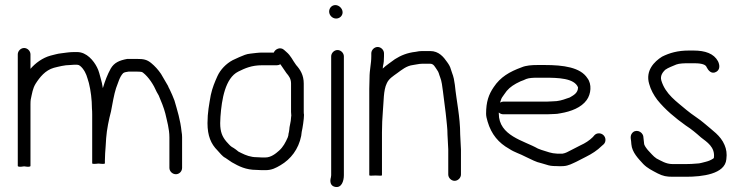

<svg xmlns="http://www.w3.org/2000/svg" viewBox="-20 -684 2931 756"><path d="M75 -495C61.8 -495 50 -483.2 50 -470V-31C50 -27 58.3 -26.3 75 -29C91.7 -26.3 100 -27 100 -31V-273C100 -280.3 100.3 -286.7 101 -292C106.5 -316.9 108.5 -334.8 120 -354C136.9 -380.5 158.4 -407.4 192 -417C211.1 -421.8 234.5 -428 256 -428C261.3 -428.7 266 -429 270 -429H284C292.2 -429 298.3 -422.6 305 -415C320.2 -395.2 321.9 -383.2 330 -357C337.2 -328.1 342 -291.4 342 -257C342.7 -250.3 343 -242.3 343 -233V-41C343 -38.3 351.3 -38 368 -40C384.7 -38 393 -38.3 393 -41V-52C393 -73.7 394.7 -87.1 396 -108L398 -140C400.4 -173.8 409 -215 417 -245C422.3 -273 429.2 -313.6 437 -337C445 -357.1 450.9 -381.9 465 -396C468.6 -399.6 480 -401.1 486 -402H519C525.7 -402 531.3 -401.7 536 -401C538 -401 540.3 -400 543 -398C565.4 -380.6 584.9 -350.3 597 -322L605 -308C613.8 -287.5 625.5 -259.1 631 -237C637.5 -207.8 647 -176.8 647 -143V-23C647 -9.5 658.9 2 672.5 2C686.1 2 697 -9.5 697 -23V-144C697 -151.3 696.3 -158.3 695 -165C690.3 -212 678 -249.6 667 -288C660.1 -305.3 656.1 -315.8 649 -330C648.1 -333.5 642 -341.8 642 -345C635.4 -356.5 621.1 -380.8 614 -393C603.4 -408.9 589.6 -424.1 575 -436C558.4 -449.3 545.9 -452 519 -452H481C450.2 -446.4 429.6 -437.3 416 -414C402.8 -390.2 393.6 -365.8 385 -337C384.3 -339 384 -340.7 384 -342C382.7 -351.3 380.7 -360.7 378 -370C373.1 -387.2 369.2 -406.1 362 -419C349.1 -444.8 321.3 -479 284 -479H270C251.8 -479 236.6 -475.8 220 -474C206 -472.7 191.4 -467.8 179 -465C147.7 -456.5 119.2 -435.4 100 -413V-470C100 -483.2 88.2 -495 75 -495Z M1058 -477H1011C997.8 -477 978.2 -474.2 967 -473C948.7 -471.3 939.4 -466 922 -459L896 -447C870.5 -433.4 847.9 -410.2 836 -384C825.4 -360.1 816.6 -339.8 810 -310C803.6 -273.7 797 -240.7 797 -199C797 -149.2 810.8 -117.2 836 -92C846.5 -81.5 854.3 -68.8 868 -62C876 -57.2 885.4 -49.4 893 -45C920.5 -29.3 948 -15 990 -15C999.3 -14.3 1006.3 -14 1011 -14H1025C1050.2 -14 1065.8 -22.5 1084.5 -33.5C1124.8 -57.1 1155.5 -96.3 1166 -149L1168 -165C1171.4 -178.7 1177 -215.5 1177 -232C1176.3 -235.3 1176 -239 1176 -243V-355C1176 -388.2 1162.5 -409.6 1146 -428C1131.7 -447.1 1125.8 -464.4 1107 -480L1098 -488C1083.6 -500.3 1063.7 -491.1 1058 -477ZM1126 -221C1126 -205.2 1119 -185.1 1119 -173C1118.3 -167 1117.3 -161.7 1116 -157C1116 -153 1115 -148.3 1113 -143C1104.2 -123.2 1095.2 -105.5 1079 -91C1065.6 -78.9 1046.9 -64 1025 -64H1011C1006.3 -64 999.7 -64.3 991 -65C967.2 -65 947.4 -72.8 931 -81L919 -87L909 -95C903.7 -99 898 -102.7 892 -106C884 -111.4 878.1 -119.9 871 -127C855.7 -145.3 847 -164.3 847 -199C847 -207 847.3 -215.3 848 -224C852.9 -293.1 867 -376.5 918 -402C945 -415.5 971 -427 1011 -427H1070C1074.7 -427 1079.3 -428.3 1084 -431C1092.7 -418.9 1099.1 -408.3 1108 -396C1117.2 -385.3 1126 -374.1 1126 -355V-243C1126 -238.3 1126.3 -233.7 1127 -229C1127 -226.3 1126 -225.2 1126 -221Z M1284 -462V6C1284 8.7 1283.7 11.3 1283 14C1277.9 31.7 1281.5 47.4 1298 51.5C1324.8 58.2 1334 29 1334 6V-462C1334 -475.2 1322.2 -487 1309 -487C1295.8 -487 1284 -475.2 1284 -462ZM1276 -638.5C1276 -623.8 1288.7 -611 1303.5 -611C1317.4 -611 1329 -621.6 1329 -635.5C1329 -650.6 1314.8 -664 1300.5 -664C1286.6 -664 1276 -652.4 1276 -638.5Z M1442 -474V-463C1442 -431.7 1435 -411.5 1435 -376C1434.3 -362 1434 -348 1434 -334V6C1434 8 1442.3 8.3 1459 7C1475.7 8.3 1484 8 1484 6V-163C1484 -187.8 1485.4 -223.8 1487.5 -245.5C1491.1 -282.6 1489.3 -328.7 1503 -356C1510.8 -374.1 1528.5 -384.7 1544 -396C1561.9 -409 1580.5 -424.8 1606 -428C1616.6 -429.1 1629.3 -433 1642 -433H1674C1687.8 -433 1692.5 -420.4 1700 -410C1708.6 -398.6 1707.5 -393.7 1713 -380C1719 -366 1721.9 -341.7 1724 -325C1728.3 -286.7 1734.5 -248.4 1738 -210L1740 -190C1741.3 -177.5 1742 -166.1 1742 -153C1742.7 -147 1743 -141 1743 -135C1743 -122.2 1745 -108.3 1745 -96V3C1745 16.2 1756.8 28 1770 28C1783.2 28 1795 16.2 1795 3V-96C1795 -107.6 1793 -123.2 1793 -135C1793 -141.7 1792.7 -148.3 1792 -155C1792 -224 1777.4 -285.9 1771 -350L1767 -374C1765 -382.7 1762.7 -390.3 1760 -397L1755 -412C1753 -420 1748.3 -429 1741 -439C1726.5 -460 1707.7 -483 1674 -483H1642C1634 -483 1625.7 -482 1617 -480C1583.4 -476.3 1558.2 -465.7 1535 -451C1520.6 -439.8 1499.8 -426.8 1487 -414C1487.7 -418.7 1488 -422 1488 -424C1491.1 -436.3 1492 -447.1 1492 -463V-474C1492 -487.2 1480.2 -499 1467 -499C1453.8 -499 1442 -487.2 1442 -474Z M1949 -280 1953 -292C1954.3 -296.7 1958.3 -303.3 1965 -312C1978.4 -332.9 1991.7 -343.4 2012 -355L2030 -364C2038 -366.7 2045.3 -369.7 2052 -373C2064 -377.5 2080.5 -378 2097 -378H2125C2176.2 -378 2241.3 -376.7 2256 -340C2256 -316.8 2236.5 -308.1 2223 -300L2211 -296C2195.4 -290.2 2177.9 -285 2157 -285C2149.7 -284.3 2142.3 -284 2135 -284H1962C1958 -284 1953.7 -282.7 1949 -280ZM2338.5 -159C2331.5 -159 2325.7 -156.7 2321 -152L2314 -144C2301.1 -131.1 2283.8 -119.9 2266 -112L2227 -92C2216.5 -86.8 2207.4 -80.8 2195 -79H2174C2159.1 -80.2 2154.5 -80.7 2143 -84L2127 -89C2118 -91.3 2105.7 -95.9 2098 -99C2042.8 -130.6 1944 -148.7 1944 -237V-241C1949.3 -236.3 1955.3 -234 1962 -234H2135C2143 -234 2151.3 -234.3 2160 -235C2169.3 -235 2178.3 -236 2187 -238C2228.5 -244.9 2269 -260.6 2290 -290C2307.5 -313.8 2310.9 -352.9 2293 -376C2265.7 -419 2198 -428 2125 -428H2097C2073.5 -428 2051.3 -426.4 2034 -419C1986 -401.5 1950.5 -380.8 1924 -341C1904 -311.7 1894 -282.9 1894 -236C1894 -228 1896 -217.7 1900 -205C1914.8 -154.7 1943.5 -121.1 1985 -98C2006.2 -83.8 2026.3 -79.2 2051 -66C2076 -54.9 2086.6 -46.9 2113 -41L2130 -36C2143.7 -31.4 2152.5 -30 2171 -30C2181 -29.3 2190.3 -29.3 2199 -30C2218.8 -31.2 2234.3 -40.5 2249 -47L2288 -67C2310.4 -78.2 2332.1 -92.1 2349 -109L2357 -116C2361.7 -120.7 2364 -126.5 2364 -133.5C2364 -147.4 2352.4 -159 2338.5 -159Z M2682 -38H2628C2602 -38 2582.7 -51.2 2565 -60C2551 -69.3 2542.6 -81.4 2531 -93C2525.5 -100 2516 -111.2 2516 -120C2515 -129.6 2514.1 -138 2513 -147C2509.3 -167.4 2481.4 -177.5 2468 -158.5C2458.9 -145.7 2466 -132.2 2466 -116C2468.5 -83.7 2494.7 -58.1 2513 -38C2529.6 -21.4 2547.1 -13.1 2570 -1C2590.5 9.3 2604.4 12 2628 12H2682C2744.4 12 2834.9 1.7 2840 -57C2843 -79.2 2840 -96.6 2833 -113C2817.2 -150.9 2784.6 -170.6 2756 -196C2733.9 -215.7 2706.4 -231.2 2683 -251C2644.6 -283.9 2600.3 -312.7 2584 -367C2578.4 -386.5 2590.4 -400.4 2599 -409C2611.8 -418.1 2627.6 -423.2 2643 -430C2654.3 -434.5 2676 -435 2692 -435H2711C2728.5 -435 2757.4 -433.8 2762 -420C2768.2 -407.5 2780.9 -390.4 2800 -401C2815.7 -409.7 2814.5 -428 2807 -443C2790.9 -472.9 2757 -485 2711 -485H2692C2648.4 -485 2616 -475.5 2587 -461C2555.8 -441.5 2520.8 -405.8 2536 -354C2542.3 -330.4 2554.1 -309.6 2568 -291C2598.9 -252.4 2639.4 -219 2680 -190C2703 -175.2 2720.8 -160.1 2740 -143C2763.5 -124.7 2796.2 -105 2791 -63C2791 -62.3 2790.3 -61.3 2789 -60C2778.8 -53.6 2771.2 -50.1 2759 -47C2747 -44.6 2737.2 -40 2723 -40C2710.3 -38.7 2695.7 -38 2682 -38Z"/></svg>

Font: HoneyBee
Style: Book
Weight: 300
Foundry: Cannot Into Space Fonts
Version: Version 0.89